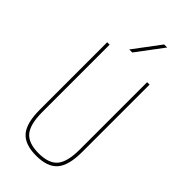

<svg xmlns="http://www.w3.org/2000/svg" viewBox="-294 -1014 1089 1089"><g transform="rotate(45 250.0 -470.0)"><path d="M400.4 -730.5H419.9V-190.4Q419.9 -83 380.4 -36.6Q340.8 9.8 250 9.8Q159.2 9.8 119.6 -36.6Q80.1 -83 80.1 -190.4V-730.5H99.6V-190.4Q99.6 -92.8 133.8 -51.3Q168 -9.8 250 -9.8Q332 -9.8 366.2 -50.8Q400.4 -91.8 400.4 -190.4ZM221.7 -790H197.3L317.4 -950.2H341.8Z"/></g></svg>

Font: Mgen+ 1m thin
Style: Regular
Weight: 100
Designer: [Source Han Sans]
Ryoko NISHIZUKA  (kana & ideographs); Paul D. Hunt (Latin, Greek & Cyrillic); Wenlong ZHANG  (bopomofo
Version: Version 1.059.20150602